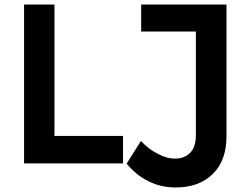

<svg xmlns="http://www.w3.org/2000/svg" viewBox="-20 -720 1090 846"><path d="M86 -700V0H522V-121H220V-700ZM918 46C958 7 978 -49 978 -120V-700H602V-581H843V-123C843 -90 835 -65 819 -48C802 -30 779 -21 750 -21C727 -21 702 -28 676 -42C649 -55 624 -74 601 -99L538 1C566 35 598 61 635 79C671 97 710 106 753 106C823 106 878 86 918 46Z"/></svg>

Font: Argentum Sans Medium
Style: Regular
Weight: 500
Designer: Julieta Ulanovsky
Foundry: Julieta Ulanovsky
Version: Version 5.001;January 29, 2019;FontCreator 11.5.0.2425 64-bi